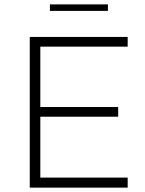

<svg xmlns="http://www.w3.org/2000/svg" viewBox="-20 -859 666 879"><path d="M208.5 -809.1V-838.9H474.1V-809.1ZM116.2 0V-689.9H564.5V-645.5H164.6V-369.1H521V-324.7H164.6V-45.9H564.5V0Z"/></svg>

Font: HK Grotesk Light Legacy
Style: Regular
Weight: 300
Designer: Alfredo Marco Pradil
Foundry: Hanken Design Co.
Version: Version 2.022;PS 002.022;hotconv 1.0.88;makeotf.lib2.5.64775